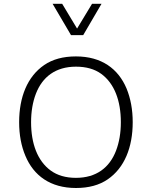

<svg xmlns="http://www.w3.org/2000/svg" viewBox="-20 -963 782 989"><path d="M345.7 -782.2H408.7L502.9 -943.4H454.1L377 -815.9L300.3 -943.4H251ZM371.1 -672.4C305.2 -672.4 251 -657.7 207.5 -627.9C121.1 -568.8 78.6 -462.9 78.6 -333.5C78.6 -268.6 89.4 -210.9 110.8 -160.2C153.3 -58.1 239.7 5.4 371.1 5.4C437 5.4 491.2 -9.3 534.7 -39.1C621.1 -98.1 663.6 -204.1 663.6 -333.5C663.6 -398.4 652.8 -456.1 631.8 -507.3C588.9 -608.9 503.4 -672.4 371.1 -672.4ZM371.1 -619.6C423.8 -619.6 467.3 -607.4 501.5 -582.5C569.8 -532.7 602.5 -443.4 602.5 -333.5C602.5 -278.8 594.2 -230 577.6 -186.5C544.4 -100.1 476.6 -46.9 371.1 -46.9C318.8 -46.9 275.4 -59.6 241.2 -84.5C172.9 -134.3 140.1 -223.6 140.1 -333.5C140.1 -388.2 148.4 -437 165 -480.5C198.2 -566.4 266.1 -619.6 371.1 -619.6Z"/></svg>

Font: Estedad Light
Style: Regular
Weight: 300
Designer: Amin Abedi
Version: Version 7.3